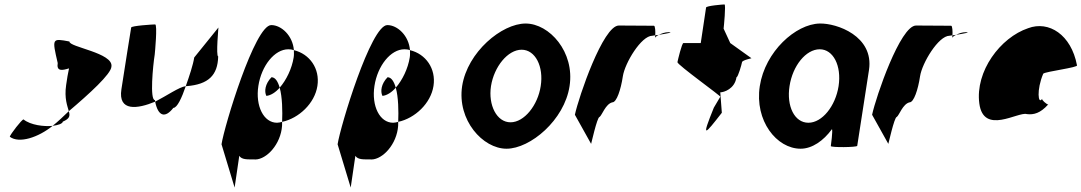

<svg xmlns="http://www.w3.org/2000/svg" viewBox="-20 -662 4872 865"><path d="M24 -46C66 -14 153 -43 217 -95C179 -91 118 -98 86 -124C78 -124 26 -56 24 -46ZM240 -378C234 -340 259 -344 291 -354C286 -333 282 -306 278 -279C269 -218 284 -184 290 -161C382 -239 481 -329 482 -362C492 -424 289 -450 293 -475C214 -490 214 -490 240 -378ZM217 -95C242 -98 262 -105 263 -114C295 -128 296 -140 290 -161C265 -137 241 -114 217 -95Z M527 -260C511 -158 600 -171 679 -204C678 -206 679 -209 678 -211C654 -211 669 -366 677 -416C678 -424 690 -552 679 -552C669 -552 572 -546 571 -538C571 -538 539 -340 527 -260ZM679 -204C692 -139 723 -127 761 -176C778 -176 799 -221 817 -274C787 -270 730 -230 679 -204ZM817 -274H822C918 -282 961 -322 963 -408C952 -408 965 -546 964 -538L855 -403C850 -370 833 -319 817 -274Z M978 -12 1037 183 1058 40C1069 58 1096 56 1122 56C1170 63 1236 2 1249 -80C1251 -90 1251 -101 1251 -113C1243 -111 1236 -109 1228 -109C1168 -109 1130 -184 1144 -275C1158 -366 1217 -440 1279 -440C1288 -440 1296 -439 1304 -436C1299 -501 1248 -549 1202 -549C1128 -549 990 -92 978 -12ZM1180 -230C1200 -232 1222 -246 1240 -267C1232 -295 1220 -314 1203 -314C1174 -284 1170 -250 1180 -230ZM1240 -267C1252 -225 1253 -161 1251 -113C1326 -129 1398 -196 1410 -275C1422 -353 1375 -419 1304 -436C1304 -425 1305 -414 1303 -403C1295 -353 1270 -301 1240 -267Z M1501 -12 1560 183 1581 40C1592 58 1619 56 1645 56C1693 63 1759 2 1772 -80C1774 -90 1774 -101 1774 -113C1766 -111 1759 -109 1751 -109C1691 -109 1653 -184 1667 -275C1681 -366 1740 -440 1802 -440C1811 -440 1819 -439 1827 -436C1822 -501 1771 -549 1725 -549C1651 -549 1513 -92 1501 -12ZM1703 -230C1723 -232 1745 -246 1763 -267C1755 -295 1743 -314 1726 -314C1697 -284 1693 -250 1703 -230ZM1763 -267C1775 -225 1776 -161 1774 -113C1849 -129 1921 -196 1933 -275C1945 -353 1898 -419 1827 -436C1827 -425 1828 -414 1826 -403C1818 -353 1793 -301 1763 -267Z M2062 -274C2039 -121 2155 8 2262 8C2369 8 2523 -121 2546 -274C2570 -428 2455 -556 2348 -556C2241 -556 2086 -428 2062 -274ZM2192 -274C2206 -362 2268 -438 2330 -438C2392 -438 2430 -362 2416 -274C2403 -188 2342 -111 2280 -111C2218 -111 2179 -188 2192 -274Z M2570 -145 2643 -14C2642 -6 2670 -135 2681 -135C2692 -142 2708 -194 2739 -201C2758 -201 2777 -258 2786 -318C2795 -378 2869 -501 2919 -501C2919 -501 2924 -502 2932 -503C2933 -520 2932 -546 2926 -546C2926 -546 2821 -547 2768 -547C2697 -547 2587 -225 2570 -145ZM2932 -503C2932 -498 2931 -494 2931 -491C2931 -494 2938 -500 2948 -505C2942 -504 2937 -504 2932 -503ZM2948 -505C2979 -510 3019 -517 2992 -517C2976 -517 2960 -511 2948 -505Z M3032 -382C3030 -371 3233 -226 3225 -226L3196 -177C3138 -34 3154 -54 3232 -154L3225 -246C3241 -246 3290 -261 3298 -314C3305 -314 3321 -371 3323 -382C3325 -392 3372 -400 3365 -400L3270 -468L3240 -533C3241 -540 3251 -642 3244 -642C3237 -642 3162 -636 3161 -628L3137 -468H3059C3052 -468 3034 -392 3032 -382Z M3403 -274C3379 -118 3479 8 3587 8C3639 8 3690 -28 3728 -80C3733 -76 3723 -4 3723 -4C3722 3 3841 2 3842 -5L3895 -347C3918 -500 3749 -558 3673 -556C3565 -554 3427 -430 3403 -274ZM3537 -274C3551 -366 3611 -440 3673 -440C3734 -440 3772 -366 3758 -274C3744 -184 3684 -109 3622 -109C3559 -109 3523 -184 3537 -274Z M3909 -145 3982 -14C3981 -6 4009 -135 4020 -135C4031 -142 4047 -194 4078 -201C4097 -201 4116 -258 4125 -318C4134 -378 4208 -501 4258 -501C4258 -501 4263 -502 4271 -503C4272 -520 4271 -546 4265 -546C4265 -546 4160 -547 4107 -547C4036 -547 3926 -225 3909 -145ZM4271 -503C4271 -498 4270 -494 4270 -491C4270 -494 4277 -500 4287 -505C4281 -504 4276 -504 4271 -503ZM4287 -505C4318 -510 4358 -517 4331 -517C4315 -517 4299 -511 4287 -505Z M4392 -196C4411 -52 4567 -160 4606 -148C4637 -144 4667 -152 4702 -191C4694 -193 4672 -212 4675 -217C4657 -188 4649 -257 4680 -330C4690 -340 4840 -358 4832 -368C4806 -506 4705 -570 4612 -535C4487 -493 4373 -341 4392 -196ZM4675 -217V-218ZM4703 -192 4702 -191C4704 -191 4704 -191 4703 -190Z"/></svg>

Font: Ampere
Style: SCSuCndIta
Weight: 400
Version: Version 1